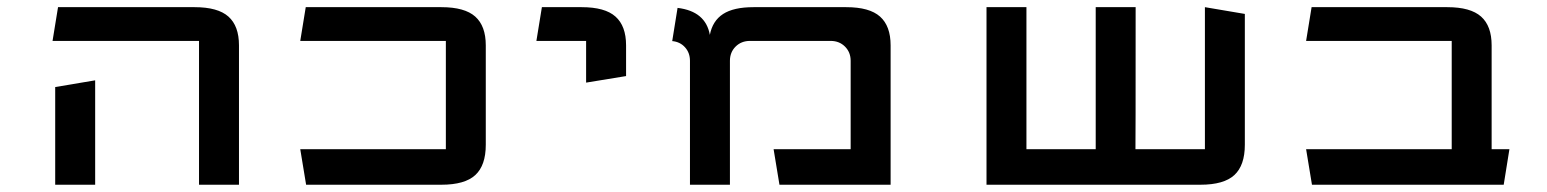

<svg xmlns="http://www.w3.org/2000/svg" viewBox="-20 -508 4254 528"><path d="M131.8 -268.6 241.7 -287.1V0H131.8ZM527.3 -395.5H124.5L139.6 -488.3H515.1Q579.1 -488.3 608.2 -462.4Q637.2 -436.5 637.2 -383.3V0H527.3Z M1193.8 -488.3Q1257.8 -488.3 1286.9 -462.4Q1315.9 -436.5 1315.9 -383.3V-109.9Q1315.9 -53.2 1287.1 -26.6Q1258.3 0 1193.8 0H821.8L805.7 -97.7H1206.1V-395.5H805.7L820.8 -488.3Z M1701.7 -298.8 1591.8 -280.8V-395.5H1455.1L1470.2 -488.3H1579.6Q1643.6 -488.3 1672.6 -462.4Q1701.7 -436.5 1701.7 -383.3Z M1877.4 0V-340.8Q1877.4 -362.8 1863.8 -377.9Q1850.1 -393.1 1828.6 -395L1843.3 -486.3Q1920.4 -477.1 1932.1 -412.1Q1939.5 -450.7 1968.5 -469.5Q1997.6 -488.3 2052.2 -488.3H2307.1Q2371.1 -488.3 2400.1 -462.4Q2429.2 -436.5 2429.2 -383.3V0H2123.5L2107.4 -97.7H2319.3V-340.8Q2319.3 -364.3 2303.7 -379.9Q2288.1 -395.5 2264.2 -395.5H2042.5Q2018.6 -395.5 2002.9 -379.9Q1987.3 -364.3 1987.3 -340.8V0Z M3102.5 -97.7H3293.5V-488.3L3403.3 -469.7V-109.9Q3403.3 -53.2 3374.5 -26.6Q3345.7 0 3281.2 0H2692.9V-488.3H2802.7V-97.7H2993.2V-488.3H3103Q3103 -101.6 3102.5 -97.7Z M4115.2 0H3587.9L3571.8 -97.7H3972.2V-395.5H3571.8L3586.9 -488.3H3960Q4023.9 -488.3 4053 -462.4Q4082 -436.5 4082 -383.3V-97.7H4130.9Z"/></svg>

Font: Squarish Sans CT
Style: Regular
Weight: 400
Version: Version 0.9